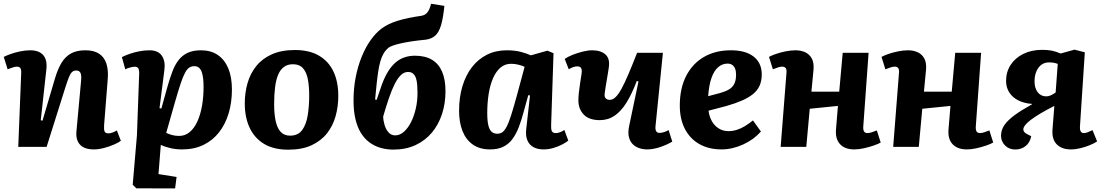

<svg xmlns="http://www.w3.org/2000/svg" viewBox="-21 -800 6004 1046"><path d="M637.5 -33Q624.5 -23 599 -12Q573.5 -1 544.5 6.5Q515.5 14 490.5 14Q439 14 415 -11.8Q391 -37.5 395.5 -85.5L420.5 -357Q424 -390.5 417.3 -403.2Q410.5 -416 395 -416Q380 -416 370.8 -407Q361.5 -398 353.5 -377.2Q345.5 -356.5 333.5 -319L233 0H78.5L94.5 -402Q95.5 -420.5 90 -428.7Q84.5 -437 71.5 -437Q62.5 -437 50.5 -433.2Q38.5 -429.5 20.5 -422.5L-0.5 -490Q10.5 -496 34.2 -504.8Q58 -513.5 87.3 -519.8Q116.5 -526 143.5 -526Q191.5 -526 214.5 -499.8Q237.5 -473.5 231.5 -421L201 -145L210.5 -142.5L279 -374.5Q294 -424.5 314.3 -458Q334.5 -491.5 365.8 -508.8Q397 -526 444 -526Q490 -526 518.3 -507.8Q546.5 -489.5 558.3 -454.5Q570 -419.5 566 -370L546 -116.5Q544.5 -93.5 549 -83.5Q553.5 -73.5 569.5 -73.5Q580.5 -73.5 593 -78.3Q605.5 -83 615.5 -89.5Z M737 -392Q738.5 -416.5 733 -426.5Q727.5 -436.5 713.5 -436.5Q704 -436.5 687.5 -432.2Q671 -428 661.5 -422.5L643 -489Q661 -498 685.3 -506.5Q709.5 -515 737.5 -520.5Q765.5 -526 793 -526Q841 -526 861 -496Q881 -466 874.5 -418L848 -211L858 -208.5L892.5 -332Q905 -375.5 918.5 -411.2Q932 -447 951.8 -472.5Q971.5 -498 1001 -512Q1030.5 -526 1074 -526Q1127.5 -526 1165 -500.8Q1202.5 -475.5 1222.5 -428Q1242.5 -380.5 1242.5 -312Q1242.5 -243 1225 -183.8Q1207.5 -124.5 1173 -80Q1138.5 -35.5 1088 -10.8Q1037.5 14 971 14Q935.5 14 904.5 6.3Q873.5 -1.5 855 -10.5L842.5 148.5L941 164L933 226.5L722 226L702 206.5L725 -62.5ZM1037.5 -439.5Q1022 -439.5 1010 -431.7Q998 -424 986.8 -403Q975.5 -382 962.5 -343Q949.5 -304 931.5 -241L884.5 -76Q899 -69 916.8 -64.3Q934.5 -59.5 955 -59.5Q987.5 -59.5 1012.5 -80.5Q1037.5 -101.5 1054.3 -138.3Q1071 -175 1079.5 -223.3Q1088 -271.5 1088 -325Q1088 -348.5 1086 -369Q1084 -389.5 1078.8 -405.5Q1073.5 -421.5 1063.5 -430.5Q1053.5 -439.5 1037.5 -439.5Z M1549.5 15.5Q1470 15.5 1417.5 -16.2Q1365 -48 1338.7 -104.8Q1312.5 -161.5 1312.5 -236.5Q1312.5 -294.5 1327.5 -347Q1342.5 -399.5 1375 -440Q1407.5 -480.5 1459.8 -504Q1512 -527.5 1586 -527.5Q1663.5 -527.5 1716 -497.3Q1768.5 -467 1795.3 -411Q1822 -355 1822 -277.5Q1822 -220.5 1807.5 -167.8Q1793 -115 1760.8 -74Q1728.5 -33 1676.5 -8.7Q1624.5 15.5 1549.5 15.5ZM1559 -61Q1603.5 -61 1625.8 -92.3Q1648 -123.5 1655.7 -173.3Q1663.5 -223 1663.5 -278.5Q1663.5 -328 1656.5 -366.5Q1649.5 -405 1630.3 -427.5Q1611 -450 1574.5 -450Q1546.5 -450 1526.8 -436Q1507 -422 1495 -394.5Q1483 -367 1477.8 -326.3Q1472.5 -285.5 1472.5 -232Q1472.5 -180.5 1480.5 -142Q1488.5 -103.5 1507.5 -82.3Q1526.5 -61 1559 -61Z M2122 15Q2085 15 2052.3 5.5Q2019.5 -4 1992.5 -23.8Q1965.5 -43.5 1945.7 -75Q1926 -106.5 1915.5 -150.8Q1905 -195 1905 -252.5Q1905 -318.5 1916.7 -378.8Q1928.5 -439 1949.3 -490.3Q1970 -541.5 1997.8 -580.8Q2025.5 -620 2057 -644Q2077 -658.5 2098.5 -668.8Q2120 -679 2146 -687Q2172 -695 2204 -701.8Q2236 -708.5 2275 -714Q2296 -717.5 2308 -733.3Q2320 -749 2327.5 -779.5L2400 -768Q2393.5 -703 2382 -663.5Q2370.5 -624 2350 -605.7Q2329.5 -587.5 2296 -583.5Q2257.5 -580 2224 -575Q2190.5 -570 2164.8 -564.2Q2139 -558.5 2120.8 -552.2Q2102.5 -546 2094 -538.5Q2079 -526 2068.8 -508.5Q2058.5 -491 2051.5 -467Q2044.5 -443 2039.8 -412.5Q2035 -382 2031 -343.5Q2027 -305 2022.5 -258L2031 -256L2059.5 -339.5Q2075.5 -382.5 2094.3 -412.2Q2113 -442 2135 -460.5Q2157 -479 2183.3 -487.7Q2209.5 -496.5 2239.5 -496.5Q2295.5 -496.5 2332.3 -474.5Q2369 -452.5 2387.5 -409.5Q2406 -366.5 2406 -303.5Q2406 -237 2387.3 -179.3Q2368.5 -121.5 2332.3 -78Q2296 -34.5 2243.3 -9.8Q2190.5 15 2122 15ZM2202 -408Q2180.5 -408 2162.8 -390.7Q2145 -373.5 2129 -341.7Q2113 -310 2097.8 -265.2Q2082.5 -220.5 2066.5 -165.5Q2067 -142.5 2074.3 -118.5Q2081.5 -94.5 2096 -78.5Q2110.5 -62.5 2132 -62.5Q2157 -62.5 2178.8 -81.5Q2200.5 -100.5 2217.3 -132.8Q2234 -165 2243.8 -206.8Q2253.5 -248.5 2253.5 -294Q2253.5 -316 2252 -336.5Q2250.5 -357 2245.5 -373Q2240.5 -389 2230 -398.5Q2219.5 -408 2202 -408Z M2981.5 -118Q2980.5 -96 2985.5 -85.5Q2990.5 -75 3007.5 -75Q3018 -75 3030.5 -79.8Q3043 -84.5 3053.5 -92L3075 -34Q3063 -24 3041 -12.5Q3019 -1 2992.8 6.5Q2966.5 14 2940 14Q2909 14 2886 2Q2863 -10 2852.3 -35Q2841.5 -60 2846 -98.5L2866.5 -280L2857 -281.5L2832 -191Q2820 -146 2805.8 -108.5Q2791.5 -71 2771.5 -43.5Q2751.5 -16 2721.8 -1Q2692 14 2648.5 14Q2592 14 2554.5 -12.7Q2517 -39.5 2498.5 -86.7Q2480 -134 2480 -196Q2480 -269 2498 -329.5Q2516 -390 2550 -434Q2584 -478 2632 -502Q2680 -526 2740.5 -526Q2784.5 -526 2818.5 -516.8Q2852.5 -507.5 2871 -498.5L2961.5 -524L2994.5 -510ZM2687.5 -71.5Q2703.5 -71.5 2715.3 -79.3Q2727 -87 2738.8 -109Q2750.5 -131 2764 -173.5Q2777.5 -216 2796.5 -285.5L2837 -436Q2825.5 -442 2804.8 -447.2Q2784 -452.5 2763.5 -452.5Q2729.5 -452.5 2705 -431.2Q2680.5 -410 2664.5 -372.7Q2648.5 -335.5 2641 -287Q2633.5 -238.5 2633.5 -185Q2633.5 -142 2639.5 -117Q2645.5 -92 2657.8 -81.8Q2670 -71.5 2687.5 -71.5Z M3055.5 -479Q3072.5 -491 3099 -501.5Q3125.5 -512 3154 -519Q3182.5 -526 3204.5 -526Q3252.5 -526 3277.5 -503.2Q3302.5 -480.5 3296 -434.5Q3294.5 -423.5 3291.5 -405Q3288.5 -386.5 3284.8 -364.8Q3281 -343 3277.8 -323Q3274.5 -303 3273 -289Q3271 -272.5 3278.8 -264.3Q3286.5 -256 3301 -256Q3317 -256 3332.5 -270.8Q3348 -285.5 3365 -316.5Q3382 -347.5 3402.8 -396.3Q3423.5 -445 3450 -512.5H3590.5L3550 -111Q3548.5 -93.5 3554 -84.8Q3559.5 -76 3572 -76Q3583.5 -76 3596.8 -80.3Q3610 -84.5 3621.5 -91.5L3641.5 -28.5Q3626.5 -19.5 3609 -11.8Q3591.5 -4 3573.3 2Q3555 8 3537.5 11Q3520 14 3504.5 14Q3471 14 3444.8 -0.3Q3418.5 -14.5 3407.8 -44.3Q3397 -74 3408 -120.5L3457.5 -356.5L3448 -358.5Q3422 -289.5 3392.5 -241.8Q3363 -194 3327.5 -169.8Q3292 -145.5 3246.5 -145.5Q3188 -145.5 3159 -176Q3130 -206.5 3130 -253.5Q3130 -272 3132.5 -294.8Q3135 -317.5 3139 -344Q3143 -370.5 3147.5 -399.5Q3150.5 -421.5 3144.2 -430Q3138 -438.5 3123.5 -438.5Q3114 -438.5 3102 -434.5Q3090 -430.5 3077.5 -422.5Z M3961 -526Q4041.5 -526 4085.3 -491.3Q4129 -456.5 4129 -394.5Q4129 -360 4117.3 -333.5Q4105.5 -307 4081 -287.3Q4056.5 -267.5 4020.3 -251.8Q3984 -236 3934.5 -222L3839 -197Q3843 -165.5 3857 -140.3Q3871 -115 3894.5 -100.3Q3918 -85.5 3948 -85.5Q3970 -85.5 3992 -92.3Q4014 -99 4036.3 -112.3Q4058.5 -125.5 4081 -144L4124.5 -83.5Q4106 -62.5 4082 -44.7Q4058 -27 4029.3 -13.7Q4000.5 -0.5 3970.3 6.8Q3940 14 3910 14Q3841 14 3789.8 -14.7Q3738.5 -43.5 3710.5 -97.2Q3682.5 -151 3682.5 -225Q3682.5 -318.5 3717 -386Q3751.5 -453.5 3814 -489.8Q3876.5 -526 3961 -526ZM3989 -393Q3989 -412.5 3983.8 -425.7Q3978.5 -439 3968.3 -446.2Q3958 -453.5 3942.5 -453.5Q3914.5 -453.5 3892 -434.5Q3869.5 -415.5 3855.5 -376.5Q3841.5 -337.5 3837 -276L3903 -293.5Q3931.5 -301.5 3950.5 -312.8Q3969.5 -324 3979.3 -343.3Q3989 -362.5 3989 -393Z M4544 -223 4390.5 -207.5 4371.5 0H4232L4263.5 -402Q4265.5 -420.5 4259.5 -428.7Q4253.5 -437 4240.5 -437Q4231.5 -437 4219.2 -433.2Q4207 -429.5 4189.5 -422.5L4168.5 -490Q4181.5 -497.5 4206 -506Q4230.5 -514.5 4259.3 -520.3Q4288 -526 4312.5 -526Q4344 -526 4367.3 -514.5Q4390.5 -503 4402.3 -480Q4414 -457 4411 -421Q4408.5 -391 4405.3 -361Q4402 -331 4399.5 -300.5H4551L4570 -512.5H4711L4682 -110Q4681 -92 4686.5 -83.5Q4692 -75 4705 -75Q4714 -75 4726.3 -78.8Q4738.5 -82.5 4756 -89.5L4777 -23.5Q4763 -15.5 4738.3 -7Q4713.5 1.5 4685.8 7.7Q4658 14 4633 14Q4582.5 14 4555.8 -14.3Q4529 -42.5 4533.5 -96Z M5157 -223 5003.5 -207.5 4984.5 0H4845L4876.5 -402Q4878.5 -420.5 4872.5 -428.7Q4866.5 -437 4853.5 -437Q4844.5 -437 4832.2 -433.2Q4820 -429.5 4802.5 -422.5L4781.5 -490Q4794.5 -497.5 4819 -506Q4843.5 -514.5 4872.3 -520.3Q4901 -526 4925.5 -526Q4957 -526 4980.3 -514.5Q5003.5 -503 5015.3 -480Q5027 -457 5024 -421Q5021.5 -391 5018.3 -361Q5015 -331 5012.5 -300.5H5164L5183 -512.5H5324L5295 -110Q5294 -92 5299.5 -83.5Q5305 -75 5318 -75Q5327 -75 5339.3 -78.8Q5351.5 -82.5 5369 -89.5L5390 -23.5Q5376 -15.5 5351.3 -7Q5326.5 1.5 5298.8 7.7Q5271 14 5246 14Q5195.5 14 5168.8 -14.3Q5142 -42.5 5146.5 -96Z M5723 -223Q5678.5 -200.5 5646.8 -181.5Q5615 -162.5 5594.3 -146.7Q5573.5 -131 5563.8 -118Q5554 -105 5554 -95Q5554 -88 5558.3 -82Q5562.5 -76 5573.5 -70L5597 -58Q5590 -22.5 5566 -4Q5542 14.5 5510.5 14.5Q5476 14.5 5454.2 -7.8Q5432.5 -30 5432.5 -60Q5432.5 -92 5451.2 -119Q5470 -146 5507 -173Q5544 -200 5598.5 -230L5602 -234Q5560.5 -236.5 5528.2 -252.3Q5496 -268 5478 -295.5Q5460 -323 5460 -359Q5460 -408 5484.5 -446Q5509 -484 5553.7 -506.3Q5598.5 -528.5 5657.5 -528.5Q5686 -528.5 5709 -524Q5732 -519.5 5757 -508.5L5833 -529.5L5889 -515L5862.5 -110Q5861.5 -92.5 5866.8 -83.8Q5872 -75 5883.5 -75Q5892.5 -75 5903.5 -79Q5914.5 -83 5931 -91L5956 -29.5Q5941 -19.5 5917 -9.5Q5893 0.5 5865.8 7.2Q5838.5 14 5813.5 14Q5762.5 14 5735.5 -14.3Q5708.5 -42.5 5713 -96ZM5741.5 -452Q5727 -457 5717.5 -458.5Q5708 -460 5693.5 -460Q5658 -460 5636.5 -431Q5615 -402 5615 -357.5Q5615 -320 5632.3 -297.5Q5649.5 -275 5679 -275Q5691 -275 5703 -280.3Q5715 -285.5 5730 -296Z"/></svg>

Font: Literata
Style: Italic
Weight: 400
Italic angle: -2°
Designer: Latin by Veronika Burian and Jose Scaglione. Greek by Irene Vlachou. Cyrillic by Vera Evstafieva
Foundry: TypeTogether
Version: Version 3.103;gftools[0.9.29]